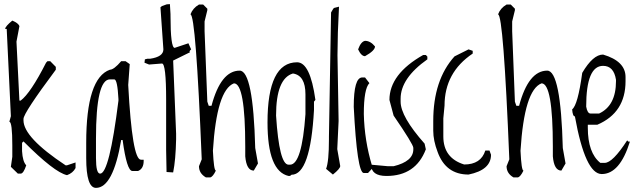

<svg xmlns="http://www.w3.org/2000/svg" viewBox="-20 -826 3075 922"><path d="M39.1 -727.1Q68.8 -714.8 73.2 -700.2L59.1 -626L73.2 -342.8H79.1Q127 -378.9 201.2 -524.9L208 -532.2H221.2L248 -504.9V-491.2Q92.8 -283.2 92.8 -254.9V-248Q92.8 -166 294.9 -32.2H301.8L342.8 -45.9V-19Q330.1 4.9 301.8 15.1Q241.2 2 92.8 -147L85.9 -140.1V-100.1Q88.9 -49.8 106 -32.2Q92.8 7.8 79.1 7.8H65.9L32.2 -24.9L39.1 -73.2V-127Q39.1 -241.2 24.9 -241.2L32.2 -268.1L12.2 -687H4.9Q4.9 -699.2 39.1 -727.1Z M562 -532.2H583L603 -518.1L595.7 -418Q614.7 -59.1 656.7 -59.1H669.9V-53.2Q669.9 -16.1 643.1 -4.9H615.7Q588.9 -4.9 568.8 -153.8H562Q522.9 76.2 440.9 76.2Q394 76.2 394 -66.9V-140.1Q394 -451.2 507.8 -491.2Q526.9 -491.2 562 -532.2ZM440.9 -161.1V-66.9Q440.9 7.8 460.9 7.8Q504.9 7.8 548.8 -342.8V-350.1Q543.9 -444.8 528.8 -444.8H507.8Q440.9 -444.8 440.9 -161.1Z M780.8 -805.2 795.9 -806.2 798.8 -757.8V-751Q798.8 -596.2 818.8 -596.2L884.8 -618.2Q891.6 -604 897.9 -588.9Q885.7 -578.1 892.6 -575.2L811.5 -535.2L825.7 -184.1V-157.2Q823.7 -58.1 811.5 2L779.8 0L777.8 -105V-272V-346.2Q777.8 -521 757.8 -521L695.8 -516.1L673.8 -524.9L675.8 -541L687.5 -543.9H700.7Q764.6 -553.2 764.6 -588.9L750.5 -791L757.8 -796.9Z M935.5 -804.2H955.6L975.6 -784.2V-776.9L962.4 -723.1V-675.8L975.6 -337.9L982.4 -317.9H995.6Q1040.5 -486.8 1130.9 -486.8Q1195.8 -486.8 1205.6 -115.2L1218.8 -41L1198.7 -6.8Q1163.6 -6.8 1157.7 -75.2V-122.1Q1157.7 -425.8 1103.5 -425.8Q1020.5 -394 1002.4 -102.1Q1006.8 -6.8 1016.6 -6.8Q1002.4 22.9 989.7 25.9H968.8Q935.5 6.8 935.5 -27.8L948.7 -61Q920.4 -756.8 894.5 -756.8Q905.8 -787.1 935.5 -804.2Z M1406.7 -526.9Q1469.7 -526.9 1494.6 -346.2L1487.8 -337.9V-297.9Q1470.7 13.2 1379.9 13.2L1372.6 19H1365.7Q1264.6 -3.9 1264.6 -237.8Q1264.6 -526.9 1406.7 -526.9ZM1305.7 -271Q1320.8 -35.2 1365.7 -35.2H1372.6Q1429.7 -35.2 1446.8 -277.8V-373Q1446.8 -463.9 1386.7 -473.1Q1305.7 -449.2 1305.7 -271Z M1585 -788.1 1607.9 -793.9 1602.5 -670.9 1600.6 -561 1606 -245.1 1599.6 -109.9 1613.8 -28.8Q1613.8 -16.1 1578.6 12.2L1545.9 -15.1Q1559.6 -49.8 1559.6 -157.2V-169.9L1569.8 -766.1Q1581.5 -788.1 1585 -788.1Z M1732.9 -629.9Q1758.8 -629.9 1780.8 -603Q1780.8 -583 1732.9 -556.2Q1714.8 -556.2 1699.7 -588.9Q1712.9 -626 1732.9 -629.9ZM1732.9 -454.1 1753.9 -426.8Q1727.1 -399.9 1727.1 -278.8Q1730 -150.9 1766.6 -29.8V-16.1L1747.1 4.9H1727.1Q1694.8 4.9 1678.7 -313Q1678.7 -454.1 1719.7 -454.1Z M2024.9 -562 2032.2 -554.2V-541Q1903.8 -450.2 1903.8 -352.1V-337.9Q1903.8 -266.1 2019 -136.2L2024.9 -108.9Q1976.1 19 1835.9 19Q1762.2 19 1762.2 -35.2L1842.8 -27.8H1870.1Q1964.8 -50.8 1964.8 -108.9V-116.2Q1964.8 -132.8 1870.1 -271L1850.1 -346.2Q1850.1 -470.2 2012.2 -562Z M2230 -588.9 2250 -582V-568.8Q2114.7 -478 2114.7 -318.8L2108.9 -257.8V-170.9Q2108.9 -66.9 2209 -36.1Q2289.6 -36.1 2310.5 -103H2330.6L2337.9 -83Q2337.9 -9.8 2230 12.2Q2120.6 12.2 2081.5 -96.2Q2060.5 -150.9 2060.5 -198.2V-245.1Q2060.5 -441.9 2162.6 -555.2Z M2412.6 -804.2H2432.6L2452.6 -784.2V-776.9L2439.5 -723.1V-675.8L2452.6 -337.9L2459.5 -317.9H2472.7Q2517.6 -486.8 2607.9 -486.8Q2672.9 -486.8 2682.6 -115.2L2695.8 -41L2675.8 -6.8Q2640.6 -6.8 2634.8 -75.2V-122.1Q2634.8 -425.8 2580.6 -425.8Q2497.6 -394 2479.5 -102.1Q2483.9 -6.8 2493.7 -6.8Q2479.5 22.9 2466.8 25.9H2445.8Q2412.6 6.8 2412.6 -27.8L2425.8 -61Q2397.5 -756.8 2371.6 -756.8Q2382.8 -787.1 2412.6 -804.2Z M2876 -564Q2983.9 -532.2 2983.9 -456.1V-436Q2983.9 -285.2 2848.6 -227.1H2802.7V-212.9Q2802.7 -91.8 2862.8 -43.9H2883.8Q2921.9 -43.9 2991.7 -151.9L2997.6 -146H3004.9Q2956.5 9.8 2869.6 9.8Q2790.5 9.8 2740.7 -267.1Q2730 -267.1 2727.5 -300.8Q2754.9 -321.8 2775.9 -476.1Q2827.6 -564 2876 -564ZM2794.9 -314Q2800.8 -280.8 2815.9 -280.8H2856.9Q2938 -318.8 2938 -436V-442.9Q2927.7 -509.8 2876 -509.8Q2794.9 -509.8 2794.9 -314Z"/></svg>

Font: Loved by the King
Style: Regular
Weight: 400
Designer: Kimberly Geswein
Foundry: Kimberly Geswein
Version: Version 1.002 2006